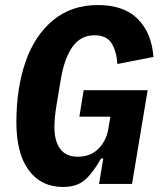

<svg xmlns="http://www.w3.org/2000/svg" viewBox="-20 -730 640 762"><path d="M390 -101H381Q349 -44 317 -16Q285 12 230 12Q143 12 94 -54.5Q45 -121 45 -245Q45 -380 81.5 -485Q118 -590 191 -650Q264 -710 368 -710Q472 -710 527 -654.5Q582 -599 589 -504L446 -476Q442 -529 422 -559.5Q402 -590 355 -590Q300 -590 267.5 -544Q235 -498 221 -413L204 -311Q196 -263 196 -224Q196 -170 219 -139Q242 -108 289 -108Q339 -108 370.5 -139.5Q402 -171 410 -219L418 -267H295L312 -372H566L504 0H373Z"/></svg>

Font: iA Writer Mono V
Style: Regular
Weight: 400
Italic angle: -9.5°
Designer: Mike Abbink, Paul van der Laan, Pieter van Rosmalen
Foundry: Bold Monday
Version: Version 2.000